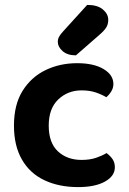

<svg xmlns="http://www.w3.org/2000/svg" viewBox="-20 -750 525 784"><path d="M313 -381Q257 -381 218 -344Q179 -307 179 -237Q179 -167 216.5 -132Q254 -97 313 -97Q347 -97 372 -105.5Q397 -114 415 -125Q431 -113 440 -99.5Q449 -86 449 -67Q449 -31 408.5 -8.5Q368 14 299 14Q221 14 161.5 -14Q102 -42 69.5 -98.5Q37 -155 37 -237Q37 -323 72.5 -379.5Q108 -436 166.5 -464Q225 -492 295 -492Q363 -492 403 -468Q443 -444 443 -407Q443 -391 434.5 -377Q426 -363 414 -353Q396 -364 371 -372.5Q346 -381 313 -381ZM237 -621 336 -730Q378 -730 400 -711.5Q422 -693 422 -669Q422 -650 413 -636.5Q404 -623 384 -606L290 -524Q255 -524 235.5 -541.5Q216 -559 216 -579Q216 -590 221 -599.5Q226 -609 237 -621Z"/></svg>

Font: BalooTamma2Bold
Style: Bold
Weight: 700
Designer: Divya Kowshik, Shuchita Grover and Ek Type
Foundry: Ek Type
Version: Version 1.700